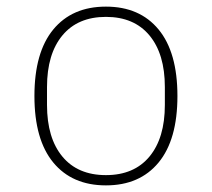

<svg xmlns="http://www.w3.org/2000/svg" viewBox="-20 -548 640 580"><path d="M300 12Q198 12 141 -57Q84 -126 84 -258Q84 -390 141 -459Q198 -528 300 -528Q402 -528 459 -459Q516 -390 516 -258Q516 -126 459 -57Q402 12 300 12ZM300 -19Q385 -19 431.5 -75Q478 -131 478 -231V-285Q478 -385 431.5 -441Q385 -497 300 -497Q215 -497 168.5 -441Q122 -385 122 -285V-231Q122 -131 168.5 -75Q215 -19 300 -19Z"/></svg>

Font: IBM Plex Mono ExtraLight
Style: Regular
Weight: 200
Monospace: yes
Designer: Mike Abbink, Paul van der Laan, Pieter van Rosmalen
Foundry: Bold Monday
Version: Version 2.3